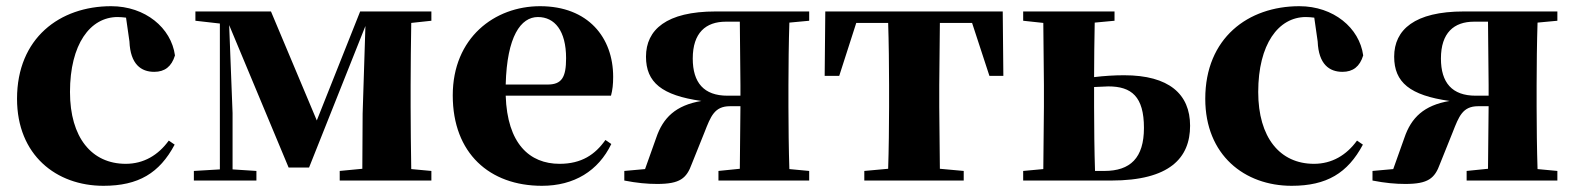

<svg xmlns="http://www.w3.org/2000/svg" viewBox="-20 -583 5083 620"><path d="M314 17C427 17 495 -24 544 -116L525 -129C491 -82 444 -54 386 -54C276 -54 206 -139 206 -286C206 -440 271 -528 360 -528C369 -528 378 -527 387 -526L398 -449C401 -375 436 -351 478 -351C512 -351 534 -368 545 -404C533 -493 449 -563 339 -563C173 -563 35 -460 35 -264C35 -82 162 17 314 17Z M690 0H808V-31L731 -36V-218L720 -502L912 -42H978L1160 -499L1151 -216L1150 -38L1077 -31V0H1373V-31L1308 -37C1307 -95 1306 -182 1306 -238V-308C1306 -364 1307 -451 1308 -509L1373 -516V-546H1143L1003 -194L855 -546H611V-516L690 -507V-36L606 -31V0Z M1730 17C1834 17 1912 -31 1954 -118L1935 -131C1902 -84 1858 -54 1787 -54C1690 -54 1618 -119 1613 -274H1953C1958 -293 1960 -310 1960 -335C1960 -462 1879 -563 1724 -563C1577 -563 1442 -461 1442 -275C1442 -88 1561 17 1730 17ZM1613 -310C1617 -466 1662 -528 1717 -528C1771 -528 1808 -484 1808 -395C1808 -333 1794 -310 1748 -310Z M2300 0H2593V-31L2529 -37C2527 -95 2526 -182 2526 -238V-308C2526 -364 2527 -451 2529 -510L2593 -516V-546H2291C2132 -546 2066 -487 2066 -400C2066 -317 2117 -275 2245 -257C2162 -243 2121 -203 2099 -138L2063 -37L1996 -31V0C2037 8 2070 11 2102 11C2176 11 2197 -7 2214 -54L2255 -156C2275 -207 2287 -240 2337 -240H2371L2369 -38L2300 -31ZM2371 -274H2329C2253 -274 2217 -316 2217 -394C2217 -477 2259 -513 2324 -513H2369L2371 -308Z M2847 0H3092V-31L3015 -38L3013 -238V-308L3015 -509H3119L3175 -338H3220L3218 -546H2645L2643 -338H2690L2745 -509H2848C2850 -451 2851 -364 2851 -308V-238C2851 -182 2850 -96 2848 -38L2771 -31V0Z M3284 0H3568C3757 0 3823 -73 3823 -177C3823 -279 3755 -340 3610 -340C3579 -340 3546 -338 3513 -334C3513 -388 3514 -459 3515 -510L3579 -516V-546H3284V-516L3349 -509L3351 -308V-238L3349 -37L3284 -31ZM3513 -302 3559 -304C3634 -304 3674 -271 3674 -170C3674 -73 3630 -31 3546 -31H3516C3514 -89 3513 -180 3513 -238Z M4151 17C4264 17 4332 -24 4381 -116L4362 -129C4328 -82 4281 -54 4223 -54C4113 -54 4043 -139 4043 -286C4043 -440 4108 -528 4197 -528C4206 -528 4215 -527 4224 -526L4235 -449C4238 -375 4273 -351 4315 -351C4349 -351 4371 -368 4382 -404C4370 -493 4286 -563 4176 -563C4010 -563 3872 -460 3872 -264C3872 -82 3999 17 4151 17Z M4716 0H5009V-31L4945 -37C4943 -95 4942 -182 4942 -238V-308C4942 -364 4943 -451 4945 -510L5009 -516V-546H4707C4548 -546 4482 -487 4482 -400C4482 -317 4533 -275 4661 -257C4578 -243 4537 -203 4515 -138L4479 -37L4412 -31V0C4453 8 4486 11 4518 11C4592 11 4613 -7 4630 -54L4671 -156C4691 -207 4703 -240 4753 -240H4787L4785 -38L4716 -31ZM4787 -274H4745C4669 -274 4633 -316 4633 -394C4633 -477 4675 -513 4740 -513H4785L4787 -308Z"/></svg>

Font: Source Han Serif KR Heavy
Style: Regular
Weight: 900
Designer: Ryoko NISHIZUKA 西塚涼子 (kana & ideographs); Frank Grießhammer (Latin, Greek & Cyrillic); Wenlong ZHANG 张文龙 (bopomofo); San
Foundry: Adobe
Version: Version 2.001;hotconv 1.1.0;makeotfexe 2.6.0